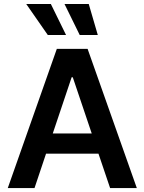

<svg xmlns="http://www.w3.org/2000/svg" viewBox="-20 -955 733 975"><path d="M19.5 0 268.6 -707H424.8L674.8 0H539.1L480 -174.8H213.9L155.3 0ZM445.8 -277.3 349.6 -562.5H343.8L248 -277.3ZM113.3 -934.6H238.3L315.4 -777.3H222.7ZM307.6 -934.6H430.7L476.6 -777.3H384.8Z"/></svg>

Font: Pretendard JP SemiBold
Style: Regular
Weight: 600
Designer: Base glyphs from Inter by Rasmus Andersson; Hangeul glyphs from Noto Sans CJK(Source Han Sans) by Jang Soo-young and Kan
Foundry: Kil Hyung-jin
Version: Version 1.309